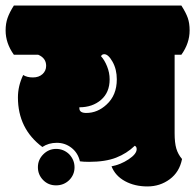

<svg xmlns="http://www.w3.org/2000/svg" viewBox="-55 -670 705 694"><path d="M194.8 -112.8Q214.4 -92.3 214.4 -65.2Q214.4 -38.1 194.8 -18.6Q175.3 0 147.5 0Q119.6 0 100.8 -19.3Q82 -38.6 82 -65.7Q82 -92.8 101.6 -112.3Q121.1 -131.8 147.9 -131.8Q174.8 -131.8 194.8 -112.8ZM267.1 -85Q246.1 -85 233.9 -86.9Q226.6 -117.7 203.4 -135.7Q180.2 -153.8 150.4 -153.8Q120.6 -153.8 98.1 -138.7Q9.8 -204.6 9.8 -317.9Q9.8 -359.4 28.8 -398.9Q42.5 -390.1 64 -390.1Q85.4 -390.1 98.6 -402.1Q111.8 -414.1 111.8 -432.1Q111.8 -460 83 -472.2H-4.9Q-34.7 -513.7 -34.7 -560.1Q-34.7 -585 -27.6 -605.2Q-20.5 -625.5 -4.9 -649.9H600.6Q617.2 -624 623.8 -605Q630.4 -585.9 630.4 -560.1Q630.4 -513.7 600.6 -472.2H576.2V-188Q576.2 -153.8 582.3 -133.1Q588.4 -112.3 603 -95.2Q593.8 -48.3 558.6 -22.2Q523.4 3.9 477.8 3.9Q432.1 3.9 397 -15.1Q361.8 -34.2 348.1 -68.8Q380.4 -74.7 409.7 -94Q439 -113.3 439 -130.9Q439 -140.1 432.1 -143.1Q403.3 -115.2 364.5 -100.1Q325.7 -85 267.1 -85ZM321.8 -474.1Q313.5 -474.1 310.1 -466.8Q322.8 -453.1 332 -430.2Q341.3 -407.2 341.3 -383.3Q341.3 -335.9 310.3 -309.1Q279.3 -282.2 231.9 -282.2V-278.8Q231.9 -261.7 256.8 -261.7Q297.4 -261.7 330.1 -292Q367.2 -325.7 367.2 -383.3Q367.2 -419.4 351.8 -446.8Q336.4 -474.1 321.8 -474.1Z"/></svg>

Font: Modak
Style: Regular
Weight: 400
Version: Version 1.036;PS Version 1.000;hotconv 1.0.79;makeotf.lib2.5